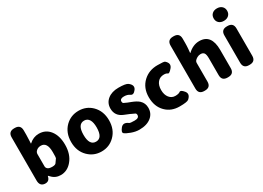

<svg xmlns="http://www.w3.org/2000/svg" viewBox="-17 -1630 3348 2444"><g transform="rotate(-30 1657.5 -408.5)"><path d="M376 14Q297 14 245 -44Q230 -61 227.5 -61Q225 -61 223 -51Q208 15 140 8Q72 0 72 -81V-715Q72 -799 156 -799H166Q250 -799 250 -715V-651Q250 -607 247 -564L245 -527Q245 -522 249 -525Q312 -583 392 -583Q494 -583 554.5 -504.5Q615 -426 615 -295Q615 -154 541 -67Q473 14 376 14ZM334 -132Q378 -132 390.5 -150.5Q403 -169 428 -204Q432 -210 432 -291Q432 -438 340 -438Q294 -438 267 -408Q250 -390 250 -365V-187Q250 -165 267 -150Q286 -132 334 -132Z M783 -65Q698 -149 698 -284.5Q698 -420 783 -505Q863 -583 977 -583Q1091 -583 1170 -505Q1255 -420 1255 -284.5Q1255 -149 1170 -65Q1091 14 977 14Q863 14 783 -65ZM1073 -285Q1073 -358 1050 -397Q1025 -439 977 -439Q880 -439 880 -284.5Q880 -130 976.5 -130Q1073 -130 1073 -285Z M1531 14Q1476 14 1416 -8Q1356 -30 1332 -49.5Q1308 -69 1350 -122Q1392 -176 1459 -126Q1471 -117 1536.5 -117Q1602 -117 1602 -162Q1602 -182 1588.5 -190Q1575 -198 1539 -213L1527 -219Q1489 -235 1451 -250Q1344 -293 1344 -403Q1344 -484 1404.5 -533.5Q1465 -583 1564 -583Q1672 -583 1702 -560Q1768 -509 1729 -456Q1689 -403 1654.5 -427.5Q1620 -452 1570 -452Q1510 -452 1510 -411Q1510 -391 1523 -383Q1536 -375 1571 -361L1618 -343Q1686 -317 1720 -286Q1768 -241 1768 -172Q1768 -90 1708 -40Q1644 14 1531 14Z M2122 14Q1999 14 1921 -65Q1839 -147 1839 -284Q1839 -421 1929 -505Q2013 -583 2138 -583Q2233 -583 2245 -573Q2308 -519 2263 -465Q2218 -411 2201 -425Q2184 -439 2149 -439Q2090 -439 2055.5 -397.5Q2021 -356 2021 -285.5Q2021 -215 2055 -172.5Q2089 -130 2142 -130Q2191 -130 2212.5 -147Q2234 -164 2276 -113Q2319 -61 2256 -6Q2233 14 2122 14Z M2492 0Q2408 0 2408 -84V-715Q2408 -799 2492 -799H2502Q2586 -799 2586 -715V-651Q2586 -607 2582 -563L2577 -511Q2577 -506 2581 -509Q2660 -583 2751 -583Q2928 -583 2928 -352V-84Q2928 0 2844 0H2834Q2750 0 2750 -84V-330Q2750 -387 2734.5 -409Q2719 -431 2684 -431Q2656 -431 2633 -418Q2614 -407 2603 -396Q2586 -380 2586 -357V-84Q2586 0 2502 0Z M3150 0Q3066 0 3066 -84V-485Q3066 -569 3150 -569H3160Q3244 -569 3244 -485V-84Q3244 0 3160 0ZM3154.5 -648Q3110 -648 3083 -673Q3056 -698 3056 -739.5Q3056 -781 3083 -806Q3110 -831 3154.5 -831Q3199 -831 3226.5 -806Q3254 -781 3254 -739.5Q3254 -698 3226.5 -673Q3199 -648 3154.5 -648Z"/></g></svg>

Font: Resource Han Rounded KR Heavy
Style: Regular
Weight: 900
Designer: Cyano Hao (round all glyphs); Ryoko NISHIZUKA 西塚涼子 (kana, bopomofo & ideographs); Paul D. Hunt (Latin, Greek & Cyrillic)
Foundry: Cyano Hao
Version: 0.990